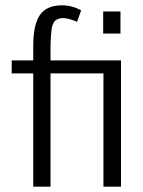

<svg xmlns="http://www.w3.org/2000/svg" viewBox="-20 -702 537 722"><path d="M184 -620Q175 -608 173 -583Q170 -553 170 -527V-475H435V0H369V-426H170V0H105V-426H24V-475H105V-529Q105 -609 130 -645.5Q155 -682 213 -682Q251 -682 285 -663L270 -620Q236 -634 218 -634Q194 -634 184 -620ZM368 -576V-659H433V-576Z"/></svg>

Font: Pavanam
Style: Regular
Weight: 400
Designer: Tharique Azeez
Foundry: Tharique Azeez
Version: Version 1.86; ttfautohint (v1.3) -l 8 -r 50 -G 200 -x 14 -D 